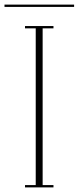

<svg xmlns="http://www.w3.org/2000/svg" viewBox="-74 -813 342 833"><path d="M34.5 0V-10H81V-690H34.5V-700H158V-690H111V-10H158V0ZM-54.5 -783V-793H247.5V-783Z"/></svg>

Font: Imbue 100pt Thin
Style: Regular
Weight: 100
Designer: Tyler Finck
Foundry: Etcetera Type Company
Version: Version 1.102; ttfautohint (v1.8.3)